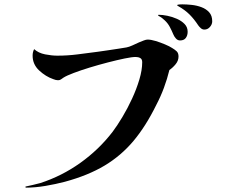

<svg xmlns="http://www.w3.org/2000/svg" viewBox="-20 -837 1040 883"><path d="M801 -577Q801 -558 788 -542Q775 -526 759 -515Q749 -474 734 -433.5Q719 -393 699 -355Q651 -257 594 -189Q537 -121 461 -75.5Q385 -30 278 -1Q236 10 189 18Q142 26 98 26L97 21Q113 18 131 13.5Q149 9 165 5Q264 -27 349.5 -88Q435 -149 498 -231Q519 -259 543 -299Q567 -339 587.5 -383.5Q608 -428 621 -471.5Q634 -515 634 -551Q634 -565 625 -570Q616 -575 604 -575Q587 -575 553 -568Q519 -561 476.5 -550Q434 -539 393 -526.5Q352 -514 319 -501.5Q286 -489 272 -480Q266 -476 260.5 -472Q255 -468 247 -468Q237 -468 225 -473Q190 -485 160 -513Q130 -541 130 -581Q130 -598 137 -611Q157 -593 187.5 -587Q218 -581 244 -581Q291 -581 337.5 -587Q384 -593 430 -599Q452 -602 478.5 -606Q505 -610 528 -613.5Q551 -617 562 -619Q573 -621 588.5 -628Q604 -635 619 -642Q631 -647 641.5 -651Q652 -655 659 -655Q674 -655 695.5 -648.5Q717 -642 738.5 -633Q760 -624 772 -616Q784 -609 792.5 -601Q801 -593 801 -577ZM843 -691Q843 -674 834.5 -662.5Q826 -651 808 -651Q797 -651 789 -660Q781 -669 777 -679Q770 -696 761 -713Q752 -730 738 -743Q725 -756 711 -763Q707 -765 707 -767Q707 -769 710 -769Q727 -769 749.5 -764.5Q772 -760 793.5 -750.5Q815 -741 829 -726.5Q843 -712 843 -691ZM956 -739Q956 -725 945.5 -713Q935 -701 920 -701Q911 -701 904 -707Q897 -713 892 -720Q873 -749 852 -770Q831 -791 801 -808Q800 -809 797.5 -810Q795 -811 795 -813Q795 -816 805.5 -816.5Q816 -817 818 -817Q838 -817 861.5 -814.5Q885 -812 906.5 -804Q928 -796 942 -780.5Q956 -765 956 -739Z"/></svg>

Font: Kaisei Tokumin Medium
Style: Regular
Weight: 500
Designer: Font-Kai, 金井和夫
Foundry: KAZUO KANAI
Version: Version 5.003